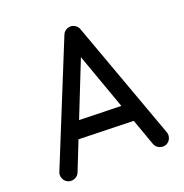

<svg xmlns="http://www.w3.org/2000/svg" viewBox="-132 -807 935 976"><g transform="rotate(-20 336.0 -319.5)"><path d="M71.3 45.9Q54.2 38.1 47.4 20Q40.5 2 48.3 -15.1L311 -661.6Q319.3 -680.2 338.6 -686.5Q357.9 -692.9 375.5 -683.1Q390.1 -674.8 396 -659.7L629.4 -17.1Q636.2 0.5 628.7 18.3Q621.1 36.1 603.5 43Q585.9 49.3 568.1 41.7Q550.3 34.2 543.5 16.6L491.7 -127.9L195.8 -135.7L132.8 22.9Q125 40 106.7 46.9Q88.4 53.7 71.3 45.9ZM350.1 -523.9 231.9 -226.6 458.5 -220.7Z"/></g></svg>

Font: Mikhak-DS1-FD Medium
Style: Regular
Weight: 500
Designer: Amin Abedi
Version: Version 3.2